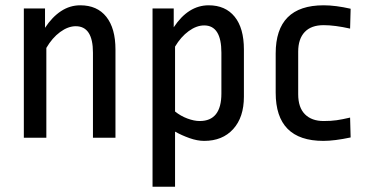

<svg xmlns="http://www.w3.org/2000/svg" viewBox="-20 -520 1391 725"><path d="M416 -333V0H331V-321Q331 -421 266 -421Q237 -421 207 -399Q177 -377 155 -339V0H70V-488H150V-415Q177 -456 210.5 -478Q244 -500 283 -500Q347 -500 381.5 -456.5Q416 -413 416 -333Z M901 -333V-155Q901 -77 860.5 -32.5Q820 12 751 12Q725 12 695.5 1.5Q666 -9 641 -23V185H556V-488H636V-417Q691 -500 768 -500Q831 -500 866 -457Q901 -414 901 -333ZM641 -344V-99Q662 -82 687.5 -72.5Q713 -63 734 -63Q816 -63 816 -167V-321Q816 -424 751 -424Q722 -424 692.5 -402.5Q663 -381 641 -344Z M1304 -487 1302 -412Q1244 -425 1202 -425Q1155 -425 1130.5 -399Q1106 -373 1106 -325V-164Q1106 -114 1131.5 -88.5Q1157 -63 1202 -63Q1230 -63 1251 -66Q1272 -69 1302 -76L1304 -1Q1243 12 1201 12Q1021 12 1021 -170V-318Q1021 -500 1202 -500Q1247 -500 1304 -487Z"/></svg>

Font: Ropa Sans
Style: Regular
Weight: 400
Designer: Botio Nikoltchev
Foundry: Botio Nikoltchev
Version: Version 1.100